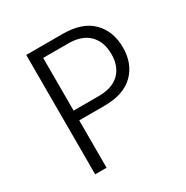

<svg xmlns="http://www.w3.org/2000/svg" viewBox="-146 -739 831 860"><g transform="rotate(-30 270.0 -309.0)"><path d="M103.5 0V-617.5H292Q392.5 -617.5 444 -566Q495.5 -514.5 495.5 -430Q495.5 -346.5 444 -295.8Q392.5 -245 292 -245H162.5V0ZM162.5 -295.5H292Q362.5 -295.5 399.2 -331.2Q436 -367 436 -430Q436 -494 399.2 -531Q362.5 -568 292 -568H162.5Z"/></g></svg>

Font: Karla Light
Style: Regular
Weight: 300
Designer: Jonathan Pinhorn
Version: Version 2.004;gftools[0.9.33]